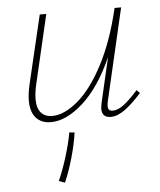

<svg xmlns="http://www.w3.org/2000/svg" viewBox="-49 -451 610 731"><g transform="rotate(-5 256.0 -85.0)"><path d="M484 -77Q448 -37 419.5 -16.5Q391 4 366 4Q332 4 332 -30Q332 -36 336 -56L375 -224Q325 -112 260.5 -54Q196 4 137 4Q101 4 80.5 -18.5Q60 -41 60 -85Q60 -113 69 -150L130 -408H155L95 -151Q86 -114 86 -88Q86 -53 101.5 -36Q117 -19 144 -19Q190 -19 242.5 -63.5Q295 -108 341 -196Q387 -284 416 -408H441L360 -59Q357 -46 357 -38Q357 -19 375 -19Q395 -19 418 -36.5Q441 -54 472 -89ZM203 49 223 51Q217 94 202.5 145.5Q188 197 170 238L147 230Q165 190 180.5 139.5Q196 89 203 49Z"/></g></svg>

Font: Ysabeau Infant Extralight
Style: Italic
Weight: 200
Italic angle: -12°
Designer: Christian Thalmann (Catharsis Fonts)
Version: Version 0.003